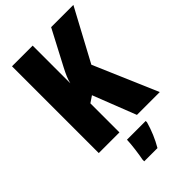

<svg xmlns="http://www.w3.org/2000/svg" viewBox="-276 -805 1117 1117"><g transform="rotate(-45 282.0 -246.5)"><path d="M561 0 392 -394 564 -714H381L266 -495C249 -462 235 -432 229 -404V-714H59V0H229V-239L269 -266L373 0ZM384 72V61H230C229 101 219 173 212 207V221H321C348 175 369 125 384 72Z"/></g></svg>

Font: Noto Sans Hebrew ExtraCondensed Black
Style: Regular
Weight: 900
Width: 2
Designer: Monotype Design Team
Foundry: Monotype Imaging Inc.
Version: Version 2.004